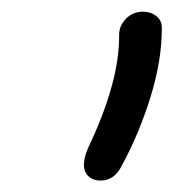

<svg xmlns="http://www.w3.org/2000/svg" viewBox="-20 -737 300 332"><path d="M153.8 -424.8Q135.7 -424.8 128.2 -438.5Q120.6 -452.1 131.8 -480Q187 -595.7 186 -676.8Q186 -692.9 198 -704.8Q210 -716.8 227.1 -716.8Q240.7 -716.8 250.2 -709.2Q259.8 -701.7 259.8 -689.9Q260.3 -634.3 240.5 -570.1Q220.7 -505.9 190.9 -451.2Q178.2 -424.8 153.8 -424.8Z"/></svg>

Font: Shantell Sans Irregular
Style: Italic
Weight: 300
Italic angle: -11.31°
Designer: Stephen Nixon, Anya Danilova, Shantell Martin
Foundry: Arrow Type
Version: Version 1.006;[9816181b4]